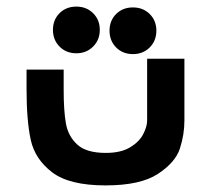

<svg xmlns="http://www.w3.org/2000/svg" viewBox="-20 -562 640 582"><path d="M60.5 -291V-351H173V-289.5Q173 -226 179.8 -187.8Q186.5 -149.5 214 -124Q241.5 -98.5 300.5 -98.5Q346.5 -98.5 374.5 -115.5Q402.5 -132.5 414.2 -155.5Q426 -178.5 426 -197V-384H539V-197Q539 -153.5 525.2 -111.5Q511.5 -69.5 458.5 -34.8Q405.5 0 300 0Q190 0 138 -39.8Q86 -79.5 73.2 -138Q60.5 -196.5 60.5 -291ZM140.5 -471.5Q140.5 -502 160.5 -522Q180.5 -542 211.5 -542Q242 -542 262.2 -522Q282.5 -502 282.5 -471.5Q282.5 -441 262.2 -420.8Q242 -400.5 211.5 -400.5Q180.5 -400.5 160.5 -420.8Q140.5 -441 140.5 -471.5ZM312 -469Q312 -499.5 332 -519.5Q352 -539.5 383 -539.5Q413.5 -539.5 433.8 -519.5Q454 -499.5 454 -469Q454 -438.5 433.8 -418.2Q413.5 -398 383 -398Q352 -398 332 -418.2Q312 -438.5 312 -469Z"/></svg>

Font: JuliaMono ExtraBold
Style: Italic
Weight: 800
Italic angle: -9°
Monospace: yes
Designer: cormullion
Foundry: corm
Version: Version 0.057; ttfautohint (v1.8.4)